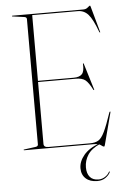

<svg xmlns="http://www.w3.org/2000/svg" viewBox="-60 -760 655 995"><g transform="rotate(-5 267.0 -262.5)"><path d="M39 -698Q39 -700 42 -700H411Q424.5 -700 434.2 -708.5Q444 -717 446 -717Q447 -717 447.8 -716.2Q448.5 -715.5 450 -710L487 -577Q488.5 -574 486 -574Q484 -574 483 -576Q457.5 -645 435.5 -669.5Q413.5 -694 381 -694H144V-352H330Q361 -352 373.8 -366.8Q386.5 -381.5 384 -419Q384 -422 385 -422Q387.5 -423 389 -417L430 -283Q431.5 -279 429 -279Q428 -279 426 -281Q406.5 -319.5 389.8 -332.8Q373 -346 340 -346H144V-24Q144 -6 168 -6H383.5Q411.5 -6 428.2 -16Q445 -26 460.5 -58.2Q476 -90.5 498.5 -157Q500.5 -161 502.5 -161Q505.5 -161 503.5 -155L460.5 9Q458 17 456.5 17Q450 17 440 8.5Q430 0 401.5 0H42Q39 0 39 -2Q39 -4 42 -4L101 -12Q115 -13.5 115 -24V-676Q115 -686.5 101 -688L42 -696Q39 -696 39 -698ZM434.5 -2.5 437 1Q391.5 21 372 51Q352.5 81 352.5 116.5Q352.5 148.5 367.8 166.5Q383 184.5 412.5 184.5Q430.5 184.5 446.2 174.5Q462 164.5 469 150.5Q470.5 147.5 472.5 148Q475 149 473 152.5Q466.5 166.5 449.2 179.2Q432 192 405.5 192Q367.5 192 345.8 172.2Q324 152.5 324 118.5Q324 83.5 351 50.8Q378 18 434.5 -2.5Z"/></g></svg>

Font: Fraunces 144pt S000 Thin
Style: Regular
Weight: 100
Version: Version 1.000; ttfautohint (v1.8.3)